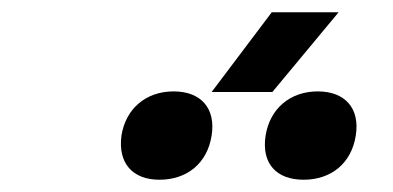

<svg xmlns="http://www.w3.org/2000/svg" viewBox="-20 -935 640 313"><path d="M325 -785H424L532 -915H423ZM475 -642C520 -642 553 -669 560 -714C567 -758 543 -786 498 -786C453 -786 420 -758 413 -714C406 -669 430 -642 475 -642ZM240 -642C285 -642 318 -669 325 -714C332 -758 308 -786 263 -786C218 -786 185 -758 178 -714C172 -669 196 -642 240 -642Z"/></svg>

Font: JetBrains Mono
Style: Bold Italic
Weight: 558
Italic angle: -9°
Monospace: yes
Designer: Philipp Nurullin, Konstantin Bulenkov
Foundry: JetBrains
Version: Version 2.305